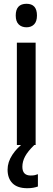

<svg xmlns="http://www.w3.org/2000/svg" viewBox="-20 -765 277 1013"><path d="M120 -745Q175 -745 175 -683Q175 -652 160 -636.5Q145 -621 120 -621Q94 -621 78.5 -636.5Q63 -652 63 -683Q63 -745 120 -745ZM168 -540V0H69V-540ZM98 115Q98 161 142 161Q155 161 164 159Q173 157 180 154V219Q169 223 155.5 225.5Q142 228 124 228Q72 228 46 202Q20 176 20 130Q20 90 45 52Q70 14 108 -13L161 0Q127 33 112.5 60Q98 87 98 115Z"/></svg>

Font: Noto Sans Telugu Condensed Medium
Style: Regular
Weight: 500
Width: 3
Designer: Jelle Bosma - Monotype Design Team
Foundry: Monotype Imaging Inc.
Version: Version 2.005; ttfautohint (v1.8.4.7-5d5b)